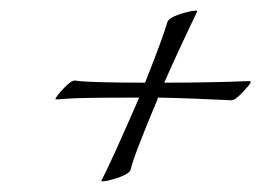

<svg xmlns="http://www.w3.org/2000/svg" viewBox="-20 -380 490 360"><path d="M448 -228Q450 -228 450 -225.5Q450 -223 435 -207Q420 -191 413 -192Q335 -196 276 -197L275 -193Q230 -86 225 -62Q222 -51 181 -41Q175 -40 172.5 -40Q170 -40 170 -41Q187 -73 241 -197Q130 -197 107 -195Q84 -193 84 -194Q84 -198 99 -214Q114 -230 121 -229Q144 -225 252 -225Q285 -308 294 -339Q298 -350 338 -359Q344 -360 347 -360Q350 -360 350 -359Q312 -280 288 -225Q376 -225 448 -228Z"/></svg>

Font: Italianno
Style: Regular
Weight: 400
Designer: Robert E. Leuschke
Foundry: Robert E. Leuschke
Version: Version 1.003